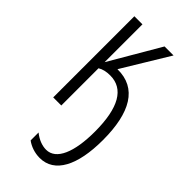

<svg xmlns="http://www.w3.org/2000/svg" viewBox="-243 -590 890 890"><g transform="rotate(45 202.0 -144.5)"><path d="M369 -23C369 -202 311 -305 184 -303L323 -532H264L119 -284V-532H66V0H119V-244C135 -254 155 -259 181 -259C269 -259 315 -181 315 -24C315 110 280 195 214 195C188 195 159 184 133 163V215C156 232 187 243 220 243C317 243 369 144 369 -23Z"/></g></svg>

Font: Noto Sans Display Condensed Light
Style: Regular
Weight: 300
Width: 3
Designer: Monotype Design Team
Foundry: Monotype Imaging Inc.
Version: Version 1.900